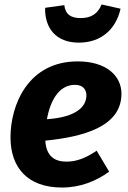

<svg xmlns="http://www.w3.org/2000/svg" viewBox="-20 -823 573 860"><path d="M333 -632C435 -632 500 -694 520 -784L435 -803C418 -761 388 -742 341 -742C298 -742 273 -758 268 -800L182 -788C180 -698 230 -632 333 -632ZM524 -403C524 -483 457 -548 328 -548C105 -548 27 -352 27 -208C27 -73 103 17 258 17C340 17 411 -12 469 -54L413 -148C364 -115 323 -99 278 -99C226 -99 187 -122 183 -193C350 -210 524 -254 524 -403ZM190 -289C204 -365 240 -443 316 -443C355 -443 367 -418 367 -396C367 -346 323 -298 190 -289Z"/></svg>

Font: Fira Sans
Style: Bold Italic
Weight: 700
Italic angle: -8°
Designer: bBox Type GmbH & Carrois Corporate GbR & Edenspiekermann AG
Foundry: bBox Type GmbH & Carrois Corporate GbR & Edenspiekermann AG
Version: Version 4.301;PS 004.301;hotconv 1.0.88;makeotf.lib2.5.64775